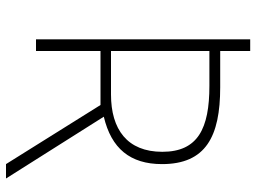

<svg xmlns="http://www.w3.org/2000/svg" viewBox="-127 -627 854 640"><g transform="rotate(90 300.0 -307.0)"><path d="M527 100H575L369 -226C475 -251 527 -314 527 -420C527 -566 435 -614 271 -614H150V-714H111V0H150V-215H330ZM295 -250H150V-578H266C408 -578 486 -540 486 -421C486 -304 411 -250 295 -250Z"/></g></svg>

Font: Noto Sans Mono ExtraLight
Style: Regular
Weight: 200
Designer: Monotype Design Team
Foundry: Monotype Imaging Inc.
Version: Version 2.014